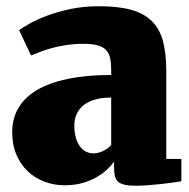

<svg xmlns="http://www.w3.org/2000/svg" viewBox="-20 -590 614 623"><path d="M19.5 -161.1Q19.5 -204.1 39.1 -238.5Q58.6 -272.9 98.4 -296.9Q138.2 -320.8 198.7 -333.7Q259.3 -346.7 340.8 -346.7V-362.3Q340.8 -384.3 337.6 -400.1Q334.5 -416 325 -426.8Q315.4 -437.5 297.6 -442.6Q279.8 -447.8 250.5 -447.8Q220.7 -447.8 195.1 -443.8Q169.4 -439.9 148.2 -434.1Q127 -428.2 110.1 -421.6Q93.3 -415 81.1 -410.2H80.6L42 -492.2Q52.2 -500 75.7 -513.2Q99.1 -526.4 132.8 -539.1Q166.5 -551.8 209 -560.8Q251.5 -569.8 300.3 -569.8Q363.8 -569.8 405.8 -558.1Q447.8 -546.4 473.1 -521Q498.5 -495.6 509 -455.8Q519.5 -416 519.5 -360.4V-74.2H568.4V-2Q559.1 0 541.5 2.4Q523.9 4.9 502.9 7.1Q481.9 9.3 460 11Q438 12.7 420.4 12.7Q398.4 12.7 384.5 9.5Q370.6 6.3 363 -0.5Q355.5 -7.3 352.8 -18.8Q350.1 -30.3 350.1 -46.9V-65.4Q340.3 -51.8 325.4 -38.1Q310.5 -24.4 290.5 -13.4Q270.5 -2.4 245.4 4.4Q220.2 11.2 189.9 11.2Q155.3 11.2 124.3 -0.5Q93.3 -12.2 70.1 -34.2Q46.9 -56.2 33.2 -88.1Q19.5 -120.1 19.5 -161.1ZM221.2 -182.6Q221.2 -162.6 225.3 -146.2Q229.5 -129.9 237.5 -117.7Q245.6 -105.5 257.3 -98.9Q269 -92.3 284.2 -92.3Q298.3 -92.3 314.5 -100.1Q330.6 -107.9 340.8 -119.6V-273.4Q306.6 -273.4 283.7 -265.6Q260.7 -257.8 246.8 -244.9Q232.9 -231.9 227.1 -215.8Q221.2 -199.7 221.2 -182.6Z"/></svg>

Font: Merriweather UltraBold
Style: Regular
Weight: 900
Designer: Eben Sorkin ( sorkintype@gmail.com )
Foundry: Eben Sorkin
Version: Version 1.570; ttfautohint (v1.3) -l 8 -r 32 -G 0 -x 0 -H 60